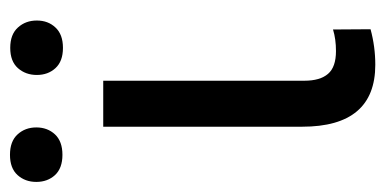

<svg xmlns="http://www.w3.org/2000/svg" viewBox="-223 -541 757 377"><g transform="rotate(-90 155.5 -352.5)"><path d="M185.5 -528.3H95.2V-137.7C95.2 -42 135.7 5.9 216.8 5.9C240.6 5.9 263.8 2.8 286.6 -3.4L286.1 -77.1C273.4 -73.2 259.3 -71.3 243.7 -71.3C222.8 -71.3 207.9 -76.5 199 -86.9C190 -97.3 185.5 -112.8 185.5 -133.3ZM-13.2 -659.7C-13.2 -645 -8.7 -632.8 0.2 -623C9.2 -613.3 22.5 -608.4 40 -608.4C57.6 -608.4 71 -613.3 80.1 -623C89.2 -632.8 93.8 -645 93.8 -659.7C93.8 -674.3 89.2 -686.6 80.1 -696.5C71 -706.5 57.6 -711.4 40 -711.4C22.5 -711.4 9.2 -706.5 0.2 -696.5C-8.7 -686.6 -13.2 -674.3 -13.2 -659.7ZM196.8 -658.7C196.8 -644 201.3 -631.8 210.2 -622.1C219.2 -612.3 232.4 -607.4 250 -607.4C267.6 -607.4 280.9 -612.3 290 -622.1C299.2 -631.8 303.7 -644 303.7 -658.7C303.7 -673.3 299.2 -685.7 290 -695.8C280.9 -705.9 267.6 -710.9 250 -710.9C232.4 -710.9 219.2 -705.9 210.2 -695.8C201.3 -685.7 196.8 -673.3 196.8 -658.7Z"/></g></svg>

Font: Roboto1
Style: rg
Weight: 400
Designer: Google
Version: Version 2.137; 2017